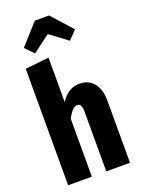

<svg xmlns="http://www.w3.org/2000/svg" viewBox="-181 -1072 842 1149"><g transform="rotate(-20 240.0 -497.0)"><path d="M439 -397V0H288V-381Q288 -433 259 -433Q230 -433 196 -369V0H45V-742L196 -758V-475Q221 -513 250 -530.5Q279 -548 317 -548Q374 -548 406.5 -507Q439 -466 439 -397ZM129 -809 77 -863 195 -994H285L403 -863L351 -809L240 -892Z"/></g></svg>

Font: Fira Sans Extra Condensed
Style: Bold
Weight: 700
Width: 1
Designer: Carrois Corporate & Edenspiekermann AG
Foundry: Carrois Corporate GbR & Edenspiekermann AG
Version: Version 4.203